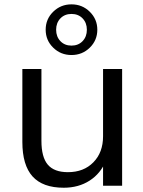

<svg xmlns="http://www.w3.org/2000/svg" viewBox="-20 -858 661 887"><path d="M544.2 0H456.1V-115.1H469Q445.4 -56.8 394.2 -23.7Q343 9.3 274.5 9.3Q177.6 9.3 130.4 -42.9Q83.3 -95.1 83.3 -202.4V-539.1H171.4V-207.4Q171.4 -132.1 200.7 -97.4Q230.1 -62.6 293.7 -62.6Q366.8 -62.6 411.4 -108.2Q456.1 -153.7 456.1 -228.4V-539.1H544.2ZM191 -720.8Q191 -769.8 225.8 -803.8Q260.5 -837.9 310.3 -837.9Q360.1 -837.9 394.8 -803.6Q429.6 -769.4 429.6 -720.6Q429.6 -671.8 394.8 -637.8Q360.1 -603.8 310.3 -603.8Q260.5 -603.8 225.8 -637.8Q191 -671.8 191 -720.8ZM381.3 -720.6Q381.3 -752.4 361.6 -773Q341.9 -793.6 310.4 -793.6Q278.8 -793.6 259 -773Q239.3 -752.4 239.3 -720.6Q239.3 -688.7 259 -668Q278.7 -647.3 310.2 -647.3Q341.8 -647.3 361.6 -668Q381.3 -688.7 381.3 -720.6Z"/></svg>

Font: Min Sans VF VF
Style: Regular
Weight: 400
Designer: Jinseong-Kim, NotoSansCJK, Nunito
Foundry: Jinseong-Kim
Version: Version 1.420;Glyphs 3.1.2 (3151)